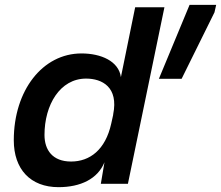

<svg xmlns="http://www.w3.org/2000/svg" viewBox="-20 -760 914 794"><path d="M874 -740H764L637 -434H731L867 -709ZM37 -180C37 -60 106 14 222 14C313 14 384 -20 412 -89L397 0H509L660 -730H539L480 -441C471 -507 398 -539 317 -539C156 -539 37 -386 37 -180ZM164 -202C164 -326 228 -435 336 -435C402 -435 471 -400 448 -287V-285L440 -249C416 -140 351 -92 274 -92C197 -92 164 -140 164 -202Z"/></svg>

Font: Nacelle SemiBold
Style: Italic
Weight: 600
Italic angle: -12°
Designer: Sora Sagano
Foundry: Sora Sagano
Version: Version 1.000;FEAKit 1.0